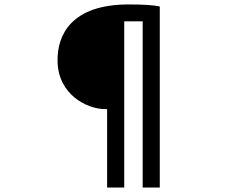

<svg xmlns="http://www.w3.org/2000/svg" viewBox="-20 -788 1040 864"><path d="M453 -297H462V56H539V-692H622V56H699V-759C670 -765 627 -768 559 -768C303 -768 237 -633 239 -513C241 -363 371 -297 453 -297Z"/></svg>

Font: Noto Sans CJK TC Medium
Style: Regular
Weight: 500
Designer: Ryoko NISHIZUKA 西塚涼子 (kana, bopomofo & ideographs); Paul D. Hunt (Latin, Greek & Cyrillic); Sandoll Communications 산돌커뮤니
Foundry: Adobe
Version: Version 2.004;hotconv 1.0.118;makeotfexe 2.5.65603